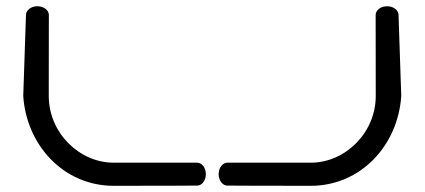

<svg xmlns="http://www.w3.org/2000/svg" viewBox="-20 -601 1373 621"><path d="M1195 -552.8C1195 -552.8 1195.3 -409.4 1195.3 -290.5C1195.3 -171.6 1096.7 -74.8 985.2 -74.8C873.7 -74.8 715.2 -74.8 715.2 -74.8C700.2 -74.8 687.2 -58.7 687.2 -37.8C687.2 -16.9 700.2 -0.7 715.2 -0.7C715.2 -0.7 823.7 0 985.2 0C1146.7 0 1267.3 -130.7 1277.8 -290.5C1277.8 -290.5 1269 -552.8 1269 -552.8C1269 -567.8 1252.9 -580.8 1232 -580.8C1211.1 -580.8 1195 -567.8 1195 -552.8ZM138 -552.8C138 -567.8 121.9 -580.8 101 -580.8C80.1 -580.8 64 -567.8 64 -552.8L55.2 -290.5C65.7 -130.7 186.3 0 347.8 0C509.3 0 617.8 -0.7 617.8 -0.7C632.8 -0.7 645.8 -16.9 645.8 -37.8C645.8 -58.7 632.8 -74.8 617.8 -74.8C617.8 -74.8 459.3 -74.8 347.8 -74.8C236.3 -74.8 137.7 -171.6 137.7 -290.5C137.7 -409.4 138 -552.8 138 -552.8Z"/></svg>

Font: Hi.
Style: Regular
Weight: 400
Designer: Mew Too, Robert Jablonski
Foundry: Cannot Into Space Fonts
Version: Version 1.996